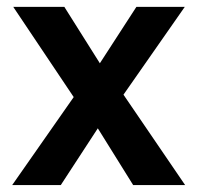

<svg xmlns="http://www.w3.org/2000/svg" viewBox="-20 -532 567 552"><path d="M362.8 0 261.2 -163.1 154.8 0H15.1L191.9 -252.9L18.1 -512.2H165L267.1 -350.1L372.1 -512.2H511.2L335 -259.8L512.2 0Z"/></svg>

Font: Clear Sans
Style: Bold
Weight: 700
Foundry: Intel Corporation
Version: Version 1.00